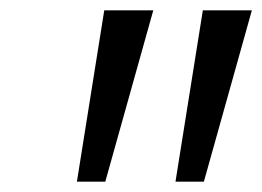

<svg xmlns="http://www.w3.org/2000/svg" viewBox="-20 -678 508 372"><path d="M129 -326 182 -658H277L184 -326ZM320 -326 373 -658H468L375 -326Z"/></svg>

Font: Ysabeau Office SemiBold
Style: Italic
Weight: 600
Italic angle: -12°
Designer: Christian Thalmann (Catharsis Fonts)
Version: Version 2.001;gftools[0.9.30]; featfreeze: tnum,lnum,ss02